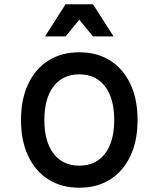

<svg xmlns="http://www.w3.org/2000/svg" viewBox="-20 -860 740 896"><path d="M350 16Q267 16 206 -22.5Q145 -61 111.5 -132Q78 -203 78 -300Q78 -397 111.5 -468Q145 -539 206 -577.5Q267 -616 350 -616Q433 -616 494 -577.5Q555 -539 588.5 -468Q622 -397 622 -300Q622 -203 588.5 -132Q555 -61 494 -22.5Q433 16 350 16ZM350 -87Q427 -87 470 -143Q513 -199 513 -300Q513 -401 470 -457Q427 -513 350 -513Q273 -513 230 -457Q187 -401 187 -300Q187 -199 230 -143Q273 -87 350 -87ZM190 -690 286 -840H414L510 -690H414L350 -768L286 -690Z"/></svg>

Font: Martian Mono
Style: Regular
Weight: 400
Monospace: yes
Designer: Roman Shamin
Foundry: Evil Martians
Version: Version 1.000; ttfautohint (v1.8.4.7-5d5b)